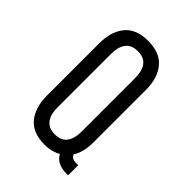

<svg xmlns="http://www.w3.org/2000/svg" viewBox="-216 -805 934 934"><g transform="rotate(45 251.5 -338.0)"><path d="M241 -707C187 -707 146.8 -691.2 120.5 -659.5C94.2 -627.8 81 -585 81 -531V-169C81 -115.7 94.2 -73 120.5 -41C146.8 -9 187 7 241 7C258.3 7 274 5.2 288 1.5C302 -2.2 314.7 -7.3 326 -14C342.7 16 372.3 31 415 31H428V-38H418C406.7 -38 397.7 -39.5 391 -42.5C384.3 -45.5 379 -51.3 375 -60C393 -88 402 -124.3 402 -169V-531C402 -585 388.7 -627.8 362 -659.5C335.3 -691.2 295 -707 241 -707ZM241 -636C269.7 -636 290.7 -627.2 304 -609.5C317.3 -591.8 324 -567 324 -535V-165C324 -133 317.3 -108.2 304 -90.5C290.7 -72.8 269.7 -64 241 -64C213 -64 192.2 -72.8 178.5 -90.5C164.8 -108.2 158 -133 158 -165V-535C158 -567 164.8 -591.8 178.5 -609.5C192.2 -627.2 213 -636 241 -636Z"/></g></svg>

Font: Bebas Neue Regular two
Style: Regular2
Weight: 400
Designer: Ryoichi Tsunekawa & LGV (GE)
Foundry: Free Software Foundation, Inc.
Version: Version 1.003 August 13, 2016